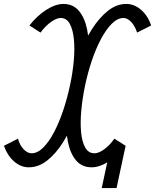

<svg xmlns="http://www.w3.org/2000/svg" viewBox="-73 -834 785 972"><path d="M442 118 472 -22 563 -96 517 118ZM692 -705 621 -669Q610 -703 591 -723Q572 -743 552 -743Q522 -743 493 -714Q464 -685 438 -636Q412 -587 391.5 -526Q371 -465 357.5 -400Q344 -335 338.5 -274Q333 -213 337.5 -164.5Q342 -116 358.5 -87Q375 -58 405 -58Q427 -58 455 -78.5Q483 -99 506 -132L563 -96Q526 -47 478.5 -17Q431 13 391 13Q342 13 312.5 -21.5Q283 -56 271 -115Q259 -174 262.5 -247.5Q266 -321 282.5 -400Q299 -479 326.5 -552.5Q354 -626 391.5 -685Q429 -744 473 -779Q517 -814 566 -814Q607 -814 641.5 -784Q676 -754 692 -705ZM76 -705Q114 -754 161 -784Q208 -814 248 -814Q297 -814 326.5 -779Q356 -744 368 -685Q380 -626 376.5 -552.5Q373 -479 356.5 -400Q340 -321 312 -247.5Q284 -174 247 -115Q210 -56 166 -21.5Q122 13 73 13Q32 13 -2 -17Q-36 -47 -53 -96L18 -132Q27 -99 46.5 -78.5Q66 -58 87 -58Q117 -58 146 -87Q175 -116 200.5 -164.5Q226 -213 246.5 -274Q267 -335 281 -400Q295 -465 300.5 -526Q306 -587 301 -636Q296 -685 280 -714Q264 -743 234 -743Q214 -743 185.5 -723Q157 -703 132 -669Z"/></svg>

Font: Victor Mono
Style: Italic
Weight: 400
Italic angle: -12°
Monospace: yes
Designer: Rune Bjørnerås
Version: Version 1.561;gftools[0.9.30]